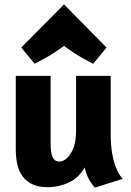

<svg xmlns="http://www.w3.org/2000/svg" viewBox="-20 -848 597 876"><path d="M327 -502H485V-241Q485 -181 493 -141Q501 -101 512 -77Q524 -48 540 -32L413 8Q404 -1 395 -15Q387 -26 379 -43.5Q371 -61 366 -84Q340 -37 294.5 -15.5Q249 6 196 6Q157 6 129.5 -6.5Q102 -19 84.5 -41.5Q67 -64 59.5 -96Q52 -128 52 -168V-502H211V-189Q211 -154 219.5 -132.5Q228 -111 251 -111Q279 -111 303 -148.5Q327 -186 327 -252ZM77 -631 272 -828 466 -631 405 -557Q385 -567 350.5 -586.5Q316 -606 272 -639Q228 -606 193.5 -587Q159 -568 138 -557Z"/></svg>

Font: Amaranth
Style: Bold
Weight: 700
Designer: Gesine Todt
Foundry: Gesine Todt
Version: Version 1.001